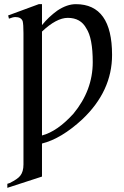

<svg xmlns="http://www.w3.org/2000/svg" viewBox="-20 -696 599 931"><path d="M523.4 -429.7Q523.4 -253.9 378.9 -117.2Q277.3 -23.4 183.6 0V160.2L15.6 214.8V195.3L27.3 191.4Q66.4 171.9 78.1 156.2Q93.8 136.7 93.8 101.6V-535.2Q93.8 -578.1 89.8 -593.8Q82 -613.3 54.7 -613.3Q43 -613.3 23.4 -605.5L19.5 -621.1L168 -675.8H183.6V-574.2Q214.8 -613.3 257.8 -644.5Q304.7 -675.8 347.7 -675.8Q523.4 -675.8 523.4 -429.7ZM429.7 -394.5Q429.7 -511.7 398.4 -558.6Q371.1 -609.4 308.6 -609.4Q253.9 -609.4 183.6 -543V-39.1Q257.8 -58.6 335.9 -144.5Q429.7 -257.8 429.7 -394.5Z"/></svg>

Font: 和音 by 宁静之雨，公众号njzyshare
Style: Regular
Weight: 400
Designer: Steve Matteson
Foundry: Ascender Corporation
Version: Version 6.00;June 8, 2018;FontCreator 11.0.0.2388 32-bit